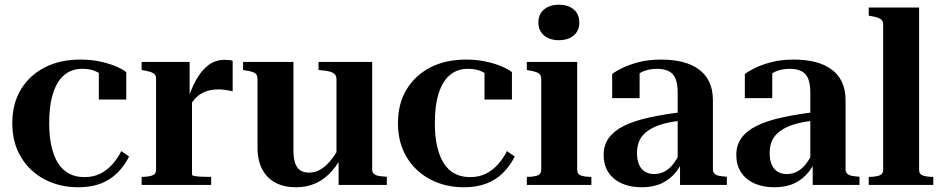

<svg xmlns="http://www.w3.org/2000/svg" viewBox="-20 -782 3986 812"><path d="M337 -33Q376 -33 405 -48Q434 -63 456 -88Q478 -113 493 -143L526 -120Q506 -80 476 -50.5Q446 -21 405.5 -5.5Q365 10 311 10Q232 10 168.5 -23.5Q105 -57 68.5 -118Q32 -179 32 -261Q32 -343 68 -403Q104 -463 168.5 -496.5Q233 -530 320 -530Q366 -530 404.5 -521.5Q443 -513 471 -501Q499 -489 514 -477V-361H398V-489Q405 -488 412 -483.5Q419 -479 424 -472Q429 -465 431.5 -457.5Q434 -450 432 -442Q419 -462 393 -476.5Q367 -491 329 -491Q283 -491 252 -465Q221 -439 204.5 -388Q188 -337 188 -261Q188 -205 198 -162Q208 -119 226.5 -90.5Q245 -62 272.5 -47.5Q300 -33 337 -33Z M964 -525V-396Q957 -398 947 -399.5Q937 -401 926 -402.5Q915 -404 903 -404Q882 -404 863 -399Q844 -394 828 -384Q812 -374 799 -358Q786 -342 776 -320L770 -348Q786 -401 808 -441.5Q830 -482 860 -505.5Q890 -529 929 -529Q941 -529 950 -528Q959 -527 964 -525ZM579 0V-34H580Q606 -34 623 -39.5Q640 -45 640 -64V-448Q640 -460 635 -466.5Q630 -473 618.5 -477Q607 -481 590 -484L579 -486V-520H782V-363L792 -369V-43Q792 -40 801 -38Q810 -36 825 -35Q840 -34 855 -34H873V0Z M1221 -520V-147Q1221 -113 1228 -92.5Q1235 -72 1249.5 -62Q1264 -52 1287 -52Q1313 -52 1335 -65Q1357 -78 1377.5 -102.5Q1398 -127 1416 -161L1436 -139Q1413 -92 1383.5 -58.5Q1354 -25 1316.5 -7.5Q1279 10 1231 10Q1182 10 1145.5 -9Q1109 -28 1089 -66Q1069 -104 1069 -159V-448Q1069 -466 1058 -473Q1047 -480 1019 -484L1008 -486V-520ZM1554 -520V-66Q1554 -54 1560.5 -47.5Q1567 -41 1579.5 -38.5Q1592 -36 1610 -35L1616 -34V0H1412V-109L1403 -111V-448Q1403 -466 1388 -474Q1373 -482 1345 -484L1327 -486V-520Z M1968 -33Q2007 -33 2036 -48Q2065 -63 2087 -88Q2109 -113 2124 -143L2157 -120Q2137 -80 2107 -50.5Q2077 -21 2036.5 -5.5Q1996 10 1942 10Q1863 10 1799.5 -23.5Q1736 -57 1699.5 -118Q1663 -179 1663 -261Q1663 -343 1699 -403Q1735 -463 1799.5 -496.5Q1864 -530 1951 -530Q1997 -530 2035.5 -521.5Q2074 -513 2102 -501Q2130 -489 2145 -477V-361H2029V-489Q2036 -488 2043 -483.5Q2050 -479 2055 -472Q2060 -465 2062.5 -457.5Q2065 -450 2063 -442Q2050 -462 2024 -476.5Q1998 -491 1960 -491Q1914 -491 1883 -465Q1852 -439 1835.5 -388Q1819 -337 1819 -261Q1819 -205 1829 -162Q1839 -119 1857.5 -90.5Q1876 -62 1903.5 -47.5Q1931 -33 1968 -33Z M2343 -612Q2305 -612 2281 -632Q2257 -652 2257 -687Q2257 -722 2281 -742Q2305 -762 2343 -762Q2383 -762 2406.5 -742Q2430 -722 2430 -687Q2430 -652 2406.5 -632Q2383 -612 2343 -612ZM2421 -520V-64Q2421 -45 2437.5 -39.5Q2454 -34 2479 -34H2481V0H2208V-34H2210Q2235 -34 2252 -39.5Q2269 -45 2269 -64V-448Q2269 -466 2256.5 -473Q2244 -480 2218 -484L2208 -486V-520Z M2872 -309 2871 -273Q2830 -269 2798 -261.5Q2766 -254 2743 -242.5Q2720 -231 2704.5 -216Q2689 -201 2681.5 -180.5Q2674 -160 2674 -135Q2674 -105 2683 -85Q2692 -65 2708.5 -55.5Q2725 -46 2746 -46Q2773 -46 2794 -58.5Q2815 -71 2831.5 -94Q2848 -117 2860 -146L2878 -130Q2865 -88 2840 -56Q2815 -24 2779 -7Q2743 10 2694 10Q2646 10 2610 -6Q2574 -22 2553.5 -52.5Q2533 -83 2533 -127Q2533 -169 2555 -199Q2577 -229 2619.5 -250Q2662 -271 2725.5 -285Q2789 -299 2872 -309ZM2856 0V-96L2846 -93V-391Q2846 -427 2837 -449Q2828 -471 2808.5 -481Q2789 -491 2759 -491Q2718 -491 2689 -474.5Q2660 -458 2644 -433Q2646 -447 2649 -457.5Q2652 -468 2657.5 -475Q2663 -482 2670 -486.5Q2677 -491 2685 -493V-367H2569V-469Q2583 -480 2611 -494Q2639 -508 2680.5 -519Q2722 -530 2776 -530Q2826 -530 2866 -520Q2906 -510 2935 -489Q2964 -468 2979.5 -435.5Q2995 -403 2995 -358V-66Q2995 -54 3002 -47.5Q3009 -41 3021 -38.5Q3033 -36 3050 -35L3054 -34V0Z M3433 -309 3432 -273Q3391 -269 3359 -261.5Q3327 -254 3304 -242.5Q3281 -231 3265.5 -216Q3250 -201 3242.5 -180.5Q3235 -160 3235 -135Q3235 -105 3244 -85Q3253 -65 3269.5 -55.5Q3286 -46 3307 -46Q3334 -46 3355 -58.5Q3376 -71 3392.5 -94Q3409 -117 3421 -146L3439 -130Q3426 -88 3401 -56Q3376 -24 3340 -7Q3304 10 3255 10Q3207 10 3171 -6Q3135 -22 3114.5 -52.5Q3094 -83 3094 -127Q3094 -169 3116 -199Q3138 -229 3180.5 -250Q3223 -271 3286.5 -285Q3350 -299 3433 -309ZM3417 0V-96L3407 -93V-391Q3407 -427 3398 -449Q3389 -471 3369.5 -481Q3350 -491 3320 -491Q3279 -491 3250 -474.5Q3221 -458 3205 -433Q3207 -447 3210 -457.5Q3213 -468 3218.5 -475Q3224 -482 3231 -486.5Q3238 -491 3246 -493V-367H3130V-469Q3144 -480 3172 -494Q3200 -508 3241.5 -519Q3283 -530 3337 -530Q3387 -530 3427 -520Q3467 -510 3496 -489Q3525 -468 3540.5 -435.5Q3556 -403 3556 -358V-66Q3556 -54 3563 -47.5Q3570 -41 3582 -38.5Q3594 -36 3611 -35L3615 -34V0Z M3867 -750V-64Q3867 -45 3883.5 -39.5Q3900 -34 3926 -34H3927V0H3654V-34H3656Q3681 -34 3698 -39.5Q3715 -45 3715 -64V-678Q3715 -690 3709.5 -696.5Q3704 -703 3693 -707Q3682 -711 3664 -714L3654 -716V-750Z"/></svg>

Font: Roboto Serif 144pt SemiBold
Style: Regular
Weight: 600
Version: Version 1.008